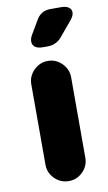

<svg xmlns="http://www.w3.org/2000/svg" viewBox="-90 -831 495 883"><g transform="rotate(-10 158.0 -389.0)"><path d="M145.5 -748Q167 -786.1 211.4 -786.1H261.7Q284.2 -786.1 296.6 -777.3Q309.1 -768.6 309.1 -753.9Q309.1 -737.8 293.5 -719.2L236.3 -650.9Q210.4 -619.1 169.4 -619.1H146.5Q123.5 -619.1 111.1 -628.4Q98.6 -637.7 98.6 -653.8Q98.6 -668.9 108.4 -685.1ZM64.9 -85V-460Q64.9 -498 92.5 -525.6Q120.1 -553.2 158.2 -553.2Q196.3 -553.2 223.6 -525.6Q251 -498 251 -460V-85Q251 -46.9 223.6 -19.5Q196.3 7.8 158.2 7.8Q120.1 7.8 92.5 -19.5Q64.9 -46.9 64.9 -85Z"/></g></svg>

Font: Jellee Roman
Style: Bold
Weight: 700
Designer: Alfredo Marco Pradil
Foundry: Alfredo Marco Pradil and JAM Design
Version: Version 1.000